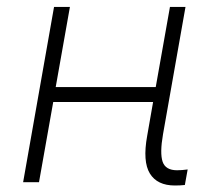

<svg xmlns="http://www.w3.org/2000/svg" viewBox="-20 -538 626 567"><path d="M48.3 0 139.6 -517.6H186.5L144.5 -280.8H439.9L481.9 -517.6H527.8L461.4 -141.6Q451.7 -85.9 460.2 -60.5Q468.8 -35.2 502.9 -35.2Q517.1 -35.2 534.2 -37.6L525.9 8.3Q512.2 9.8 496.6 9.8Q444.3 9.8 422.6 -25.6Q400.9 -61 414.6 -136.7L432.1 -236.8H137.2L95.2 0Z"/></svg>

Font: Cascadia Mono PL ExtraLight
Style: Italic
Weight: 200
Italic angle: -10°
Monospace: yes
Designer: Aaron Bell
Foundry: Saja Typeworks
Version: Version 2404.023; ttfautohint (v1.8.4)